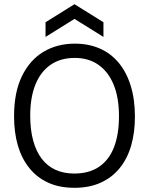

<svg xmlns="http://www.w3.org/2000/svg" viewBox="-20 -881 711 915"><path d="M335 14Q263 14 209.5 -10.5Q156 -35 119.5 -80.5Q83 -126 65 -188Q47 -250 47 -327Q47 -441 84.5 -518Q122 -595 187 -634Q252 -673 337 -673Q402 -673 455 -650Q508 -627 545.5 -582Q583 -537 603 -472Q623 -407 623 -325Q623 -249 605 -187Q587 -125 550.5 -80Q514 -35 460 -10.5Q406 14 335 14ZM334 -54Q405 -54 452.5 -86.5Q500 -119 523.5 -180Q547 -241 547 -327Q547 -415 522 -476.5Q497 -538 450 -571.5Q403 -605 336 -605Q269 -605 221.5 -572.5Q174 -540 149 -478.5Q124 -417 124 -330Q124 -263 138 -211.5Q152 -160 178.5 -125Q205 -90 244 -72Q283 -54 334 -54ZM197 -705V-775L335 -861L473 -775V-705L335 -791Z"/></svg>

Font: Bricolage Grotesque 72pt Light
Style: Regular
Weight: 300
Designer: Mathieu Triay
Foundry: Atelier Triay
Version: Version 1.001;gftools[0.9.33.dev8+g029e19f]